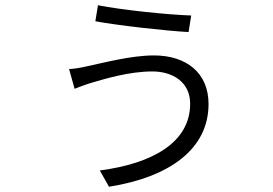

<svg xmlns="http://www.w3.org/2000/svg" viewBox="-20 -653 1040 731"><path d="M704 -258C704 -110 559 -30 360 -4L395 58C628 21 774 -87 774 -257C774 -377 688 -442 566 -442C478 -442 371 -413 313 -401C292 -396 265 -391 243 -390L264 -315C280 -321 305 -331 329 -338C383 -354 474 -381 560 -381C637 -381 704 -341 704 -258ZM353 -633 343 -572C430 -556 617 -535 698 -531L708 -594C617 -597 445 -615 353 -633Z"/></svg>

Font: Noto Sans CJK HK DemiLight
Style: Regular
Weight: 350
Designer: Ryoko NISHIZUKA 西塚涼子 (kana, bopomofo & ideographs); Paul D. Hunt (Latin, Greek & Cyrillic); Sandoll Communications 산돌커뮤니
Foundry: Adobe
Version: Version 2.004;hotconv 1.0.118;makeotfexe 2.5.65603